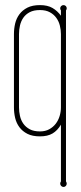

<svg xmlns="http://www.w3.org/2000/svg" viewBox="-20 -530 321 760"><path d="M35.2 -395Q35.2 -416.5 40 -437Q44.9 -457.5 56.9 -473.6Q68.8 -489.7 88.6 -499.8Q108.4 -509.8 138.2 -509.8Q168.5 -509.8 188 -498.3Q207.5 -486.8 221.2 -467.8V-488.8Q218.3 -492.7 218.3 -497.1Q218.3 -502.4 222.2 -506.1Q226.1 -509.8 231.4 -509.8Q236.8 -509.8 240.5 -506.1Q244.1 -502.4 244.1 -497.1Q244.1 -492.7 241.2 -488.8V188Q244.1 192.4 244.1 196.8Q244.1 202.1 240.5 206.1Q236.8 210 231.4 210Q226.1 210 222.2 206.1Q218.3 202.1 218.3 196.8Q218.3 192.4 221.2 188V-36.6Q207.5 -13.2 188 -1.7Q168.5 9.8 138.2 9.8Q108.4 9.8 88.6 -0.2Q68.8 -10.3 56.9 -26.4Q44.9 -42.5 40 -63Q35.2 -83.5 35.2 -105ZM221.2 -395Q221.2 -411.6 217 -428.5Q212.9 -445.3 203.1 -459Q193.4 -472.7 177.5 -481.4Q161.6 -490.2 138.2 -490.2Q113.8 -490.2 97.9 -481.9Q82 -473.6 72.5 -460Q63 -446.3 59.1 -429.2Q55.2 -412.1 55.2 -395V-105Q55.2 -87.9 59.1 -70.8Q63 -53.7 72.5 -40.3Q82 -26.9 97.9 -18.3Q113.8 -9.8 138.2 -9.8Q159.2 -9.8 174.8 -18.3Q190.4 -26.9 200.7 -40.3Q210.9 -53.7 216.1 -70.8Q221.2 -87.9 221.2 -105Z"/></svg>

Font: Wire One
Style: Regular
Weight: 400
Designer: Alexei Vanyashin, Gayaneh Bagdasaryan
Foundry: Cyreal Type Foundry
Version: Version 1.000